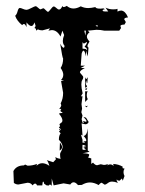

<svg xmlns="http://www.w3.org/2000/svg" viewBox="-20 -612 484 643"><path d="M24.9 -39.1Q35.2 -58.1 60.1 -58.1L64 -61L72.3 -57.1Q88.4 -57.1 104 -63L102.1 -56.6Q110.8 -65.4 121.6 -65.4Q132.8 -65.4 145.5 -56.6Q141.6 -70.3 136.7 -75.7L158.2 -68.8L167 -78.1L165.5 -86.4Q170.4 -81.5 183.1 -80.1Q181.2 -83.5 181.2 -94.7Q181.2 -100.1 183.6 -102.8Q186 -105.5 189.9 -118.7Q189.9 -131.3 177.2 -144Q177.2 -158.7 183.1 -165.5L177.7 -171.4L183.1 -177.7Q182.6 -182.1 177.2 -184.6L181.2 -189.9L179.2 -194.8Q179.2 -197.3 184.1 -200.2Q189 -203.1 189 -208.5Q189 -217.3 177.7 -231Q178.7 -233.4 189.5 -233.9Q189 -236.3 185.8 -237.3Q182.6 -238.3 182.6 -241.2Q182.6 -243.7 185.5 -247.1L178.2 -247.6Q185.1 -254.4 185.1 -260.3L183.1 -265.6Q191.4 -281.2 191.4 -301.3L184.6 -340.3L194.8 -344.2L184.1 -343.8Q191.9 -351.6 191.9 -361.8Q191.9 -371.6 183.1 -384.3Q191.4 -397 191.4 -416Q189 -417.5 181.6 -465.8Q189 -452.1 192.9 -452.1Q195.8 -452.1 196.3 -458.5Q190.4 -464.8 190.4 -475.1Q190.4 -483.4 194.8 -494.6L189 -509.3L182.6 -489.7Q170.9 -511.2 153.3 -511.2L142.1 -509.3L147.5 -517.1L122.1 -510.3Q113.3 -510.3 106.9 -513.7L101.1 -509.3Q101.1 -518.1 95.2 -518.1Q99.1 -522 99.1 -526.4L95.2 -537.1Q91.8 -524.9 85 -524.9Q78.1 -524.9 68.8 -537.1V-521Q64.5 -531.7 60.1 -531.7Q57.1 -531.7 54.2 -527.8Q36.6 -542 30.8 -559.1Q36.1 -563.5 38.8 -574Q41.5 -584.5 45.9 -585.4Q49.8 -585.4 56.6 -582.3Q63.5 -579.1 69.3 -579.1Q73.2 -579.1 85 -585.2Q96.7 -591.3 99.6 -591.3Q102.1 -591.3 107.7 -585.9Q113.3 -580.6 115.7 -580.6L125 -584.5Q127 -584.5 132.8 -578.4Q138.7 -572.3 140.6 -572.3Q143.1 -572.3 149.9 -581.3Q156.7 -590.3 159.7 -590.3Q163.6 -590.3 168.7 -585.2Q173.8 -580.1 177.7 -580.1Q184.1 -580.1 189 -592.3Q189.9 -588.4 193.8 -588.4Q197.3 -588.4 203.6 -592.3Q213.9 -583.5 226.1 -583.5Q237.3 -583.5 250.5 -590.8Q262.2 -585 275.4 -585Q285.2 -585 299.8 -588.4Q299.8 -583 316.9 -583L326.7 -584L331.1 -581.1Q323.7 -580.1 323.7 -577.1Q323.7 -573.7 331.5 -573.7H342.3L333.5 -586.4Q345.7 -580.6 358.9 -580.6Q370.1 -580.6 373.5 -582.5V-573.2Q379.9 -576.7 386.2 -576.7Q399.9 -575.2 408.7 -553.7Q396 -552.7 396 -547.4L401.4 -538.1L397 -529.8Q383.3 -529.3 383.3 -524.9L385.3 -518.1L379.4 -509.3H329.6Q316.9 -512.2 303.2 -512.2L273.9 -509.3L279.8 -503.9Q271 -497.1 271 -489.7Q271 -481.9 279.8 -473.1Q272.9 -461.9 272.9 -458Q272.9 -454.1 276.4 -452.6L273.9 -422.9L268.1 -442.9V-422.9Q263.7 -442.4 259.8 -442.4Q256.3 -442.4 253.4 -432.1L250.5 -392.1H264.6L250.5 -384.8L264.2 -383.8Q247.6 -376 247.6 -370.1Q247.6 -368.2 253.2 -362.3Q258.8 -356.4 258.8 -353.5Q258.8 -348.6 255.6 -344Q252.4 -339.4 252.4 -329.1Q252.4 -317.4 256.8 -299.3L251 -289.6H256.3L252.9 -263.2L254.9 -248L252.4 -236.3L256.3 -225.1L253.4 -212.9L256.3 -201.2L260.7 -200.2Q260.3 -205.1 256.3 -207.5L267.6 -204.1L270 -205.6Q270 -210 259.3 -220.7L268.1 -217.8L276.9 -203.6Q273.9 -195.8 265.6 -195.8L253.4 -198.7L256.3 -158.2L251 -161.1L256.3 -144V-134.3H265.1L259.3 -139.2L264.2 -138.7Q269 -138.7 269 -142.1Q269 -147.5 259.8 -156.7Q271 -157.7 273.9 -182.1V-107.9L279.8 -103.5L256.8 -98.6Q277.3 -98.6 278.8 -93.8Q278.8 -89.8 274.9 -84.5L285.6 -81.5V-63L291.5 -67.4Q298.8 -58.6 305.2 -58.6L317.4 -62L328.1 -59.6Q335 -59.6 341.3 -63L339.4 -58.1Q344.2 -61.5 348.6 -61.5Q354.5 -61.5 360.8 -56.6L358.9 -63Q377 -62 391.1 -53.7L390.1 -51.8L392.1 -46.9Q392.6 -48.3 394.5 -48.8L397 -46.9Q393.6 -42 393.6 -35.6Q393.6 -28.8 397 -22.5L391.1 -6.8L388.2 -14.2L380.4 -6.8L374 -7.8L371.6 -10.7L370.6 -9.8Q370.6 -4.9 375 0.5Q363.8 -3.9 355.5 -3.9Q347.2 -3.9 341.1 1.2Q335 6.3 330.1 6.3L320.8 0Q316.4 0 310.5 7.8Q294.9 -1 281.2 -1Q268.1 -1 253.9 7.3L241.2 7.8Q233.4 -1.5 226.6 -1.5Q220.2 -1.5 215.3 5.9L192.9 2L159.7 8.8L153.3 -14.2V10.3L149.4 6.3L147.5 6.8L146 5.9L143.6 9.3L136.2 8.8L127.9 3.4Q127.4 -2.4 124.5 -3.9Q122.6 -3.9 121.6 8.8H104Q101.6 2.9 97.7 2.9Q93.8 2.9 88.9 8.8Q83.5 0 72.3 0L41.5 5.9Q33.2 5.9 26.4 0.5ZM304.7 -522.9Q307.6 -523.4 308.1 -525.4Q307.6 -527.3 299.8 -527.3ZM266.1 -492.7 267.6 -509.3H262.2ZM272 -443.8Q271.5 -446.3 271 -448.5Q270.5 -450.7 263.2 -455.6Q271.5 -465.3 271.5 -471.7L260.7 -465.8L256.3 -470.7V-449.2Q263.2 -447.8 267.1 -447.8ZM265.1 -318.4V-353.5Q267.1 -347.2 269.5 -347.2L273.9 -353.5L272.5 -335.4L271 -332.5L268.6 -342.8L267.1 -336.4Q267.6 -325.2 271 -325.2L271.5 -322.8Q269.5 -318.8 265.1 -318.4ZM268.6 -311Q265.1 -311 265.1 -315.9L268.1 -314.5L272.5 -318.8Q271 -311 268.6 -311ZM265.1 -270.5V-306.2H273.9Q270.5 -301.3 270.5 -293.5Q270.5 -286.1 273.9 -279.8ZM269.5 -252.9Q267.6 -252.9 265.1 -258.3L269.5 -256.3L273.9 -258.3Q271.5 -252.9 269.5 -252.9ZM177.7 -175.3V-181.2L180.7 -178.7ZM179.7 -107.9 180.7 -134.8Q188 -125 188 -118.7Q187 -111.8 179.7 -107.9ZM260.7 -109.9 268.1 -111.3 259.3 -117.7 269 -120.1 259.3 -122.6 268.1 -125.5 256.3 -127 255.9 -111.8Z"/></svg>

Font: Truetypewriter PolyglOTT
Style: Regular
Weight: 400
Designer: Sergey Beatoff a.k.a. Sam_T
Version: Version 3.76